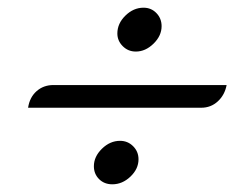

<svg xmlns="http://www.w3.org/2000/svg" viewBox="-20 -542 649 499"><path d="M285 -455Q285 -481 306 -501.5Q327 -522 353 -522Q373 -522 386.5 -508Q400 -494 400 -474Q400 -449 379 -428.5Q358 -408 333 -408Q313 -408 299 -422Q285 -436 285 -455ZM119 -321H569Q564 -295 546 -278.5Q528 -262 503 -262H53Q57 -289 75 -305Q93 -321 119 -321ZM224 -110Q224 -135 245 -155.5Q266 -176 292 -176Q312 -176 326 -162Q340 -148 340 -128Q340 -103 319 -83Q298 -63 272 -63Q251 -63 237.5 -76.5Q224 -90 224 -110Z"/></svg>

Font: K2D ExtraLight
Style: Italic
Weight: 275
Italic angle: -10°
Designer: Katatrad Aksorn Co.,Ltd.
Foundry: Cadson Demak Co.,Ltd.
Version: Version 1.000; ttfautohint (v1.6)